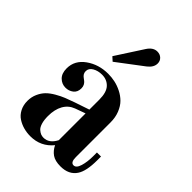

<svg xmlns="http://www.w3.org/2000/svg" viewBox="-210 -814 928 928"><g transform="rotate(45 254.0 -350.0)"><path d="M277.8 -254.9 225.1 -235.8Q192.4 -223.6 175.3 -193.1Q158.2 -162.6 158.2 -117.2Q158.2 -89.8 164.1 -70.8Q169.9 -51.8 179.7 -43.2Q189.5 -34.7 198.2 -31.2Q207 -27.8 216.8 -27.8Q255.4 -27.8 277.8 -71.8ZM478 -160.2V-134.8Q478 -61 456.1 -27.8Q430.2 12.2 373 12.2Q335.9 12.2 315.2 -2.2Q294.4 -16.6 282.2 -42Q237.8 12.2 167 12.2Q142.6 12.2 120.4 6.1Q98.1 0 78.9 -12.5Q59.6 -24.9 47.9 -47.4Q36.1 -69.8 36.1 -99.1Q36.1 -126 46.4 -148.7Q56.6 -171.4 71.8 -186.8Q86.9 -202.1 111.1 -216.1Q135.3 -230 155.5 -238Q175.8 -246.1 204.1 -255.9L277.8 -280.8V-349.1Q277.8 -398.9 256.6 -421.4Q235.4 -443.8 202.1 -443.8Q174.8 -443.8 154.3 -431.9Q133.8 -419.9 133.8 -399.9Q133.8 -389.6 138.4 -382.3Q143.1 -375 149.7 -370.4Q156.2 -365.7 162.6 -360.6Q168.9 -355.5 173.6 -346.9Q178.2 -338.4 178.2 -326.2Q178.2 -300.3 160.9 -287.1Q143.6 -273.9 121.1 -273.9Q95.7 -273.9 77.4 -292Q59.1 -310.1 59.1 -344.2Q59.1 -398.9 107.4 -433.3Q155.8 -467.8 220.2 -467.8Q243.7 -467.8 266.6 -462.9Q289.6 -458 313 -446.3Q336.4 -434.6 354 -417Q371.6 -399.4 382.8 -371.6Q394 -343.8 394 -309.1V-71.8Q394 -36.1 414.1 -36.1Q432.1 -36.1 441.2 -65.9Q450.2 -95.7 450.2 -134.8V-160.2ZM193.8 -523.9 173.8 -542 263.2 -680.2Q283.7 -711.9 312 -711.9Q330.1 -711.9 342 -700.7Q354 -689.5 354 -671.9Q354 -645.5 326.2 -624Z"/></g></svg>

Font: Flanker Steampunk
Style: Bold
Weight: 700
Designer: Alexey Kryukov, Leonardo Di Lena
Foundry: Alexey Kryukov, Leonardo Di Lena
Version: 1.210